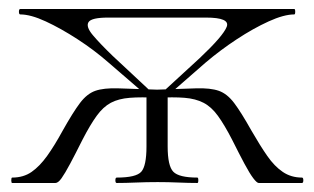

<svg xmlns="http://www.w3.org/2000/svg" viewBox="-20 -406 697 426"><path d="M309 -191 221 -267Q189 -295 152 -319Q115 -343 81.5 -358.5Q48 -374 25 -374Q22 -374 22 -380Q22 -386 25 -386H633Q635 -386 635 -380Q635 -374 633 -374Q610 -374 576 -358.5Q542 -343 505.5 -319Q469 -295 436 -267L349 -191L337 -198L423 -277Q475 -326 483 -346.5Q491 -367 437 -367H220Q183 -367 176.5 -357Q170 -347 186 -328Q202 -309 230 -282L320 -198ZM7 0Q5 0 5 -6Q5 -12 7 -12Q32 -12 50 -24.5Q68 -37 84.5 -60Q101 -83 119 -116Q142 -157 157.5 -177.5Q173 -198 191.5 -204.5Q210 -211 242 -210Q274 -209 331 -207L330 -189Q293 -191 268 -189Q243 -187 226 -178Q209 -169 194.5 -149Q180 -129 163 -96Q147 -64 135.5 -42.5Q124 -21 116.5 -10.5Q109 0 103 0ZM239 0Q236 0 236 -6Q236 -12 239 -12Q282 -12 293.5 -25Q305 -38 305 -81V-198H352V-81Q352 -38 364.5 -25Q377 -12 418 -12Q420 -12 420 -6Q420 0 418 0Q399 0 376 -1Q353 -2 330 -2Q305 -2 281.5 -1Q258 0 239 0ZM554 0Q550 0 542 -10.5Q534 -21 522.5 -42.5Q511 -64 495 -96Q478 -129 463.5 -149Q449 -169 431.5 -178Q414 -187 389.5 -189Q365 -191 327 -189L326 -207Q383 -209 415 -210Q447 -211 465.5 -204.5Q484 -198 499.5 -177.5Q515 -157 538 -116Q557 -83 573 -60Q589 -37 607.5 -24.5Q626 -12 650 -12Q653 -12 653 -6Q653 0 650 0Z"/></svg>

Font: Cormorant Light
Style: Regular
Weight: 300
Designer: Christian Thalmann (Catharsis Fonts)
Foundry: Catharsis Fonts
Version: Version 4.000